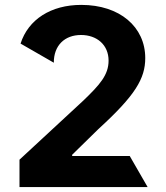

<svg xmlns="http://www.w3.org/2000/svg" viewBox="-20 -757 670 777"><path d="M577.4 0 505 -125.7H272V-130.7L378.2 -234.7C527.7 -371.1 567.8 -439.3 567.8 -522C567.8 -648.1 464.8 -737.2 308.9 -737.2C186.1 -737.2 94.5 -678.3 63.2 -580.6L197.8 -503.2C197.4 -572.8 241.5 -615.4 307.9 -615.4C371.8 -615.4 419.4 -575.6 419.4 -511.7C419.4 -453.8 383.9 -414.1 317.8 -350.5L58.9 -110.8V0Z"/></svg>

Font: Inter-Hewn
Style: Bold
Weight: 700
Designer: Rasmus Andersson
Foundry: rsms
Version: Version 3.012;git-f93a4a705